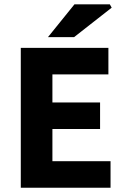

<svg xmlns="http://www.w3.org/2000/svg" viewBox="-20 -875 588 895"><path d="M76.9 0V-651.8H485.3V-528.2H224.3V-397.3H446.5V-273.7H224.3V-123.6H495.3V0ZM203.5 -701.8 327 -854.7H492L500.6 -839.2L325.2 -701.8Z"/></svg>

Font: SourceSans3VF
Style: Regular
Weight: 200
Designer: Paul D. Hunt
Foundry: Adobe
Version: Version 3.052;hotconv 1.1.0;makeotfexe 2.6.0